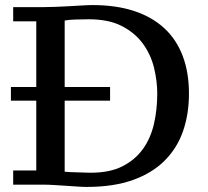

<svg xmlns="http://www.w3.org/2000/svg" viewBox="-20 -728 822 757"><path d="M32 0V-56H123V-331H23V-385H123V-644H32V-700H155Q174 -700 199.5 -701Q225 -702 252 -703.5Q279 -705 303.5 -706.5Q328 -708 345 -708Q438 -708 509 -684.5Q580 -661 628 -616.5Q676 -572 700.5 -507Q725 -442 725 -359Q725 -279 702 -212Q679 -145 630 -95.5Q581 -46 504.5 -18.5Q428 9 322 9Q306 9 285 7.5Q264 6 240.5 4.5Q217 3 193 1.5Q169 0 148 0ZM330 -652Q302 -652 276 -651Q250 -650 235 -647V-385H414V-331H235V-51Q241 -50 255 -49.5Q269 -49 285.5 -48.5Q302 -48 317 -47.5Q332 -47 338 -47Q413 -47 463 -72.5Q513 -98 543.5 -140.5Q574 -183 587 -239.5Q600 -296 600 -359Q600 -408 587.5 -460Q575 -512 544 -555Q513 -598 461 -625Q409 -652 330 -652Z"/></svg>

Font: PT Serif Caption
Style: Regular
Weight: 400
Designer: A.Korolkova, O.Umpeleva, V.Yefimov
Foundry: ParaType Ltd
Version: Version 1.000W OFL